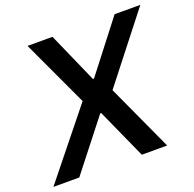

<svg xmlns="http://www.w3.org/2000/svg" viewBox="-146 -857 996 988"><g transform="rotate(-20 352.5 -363.5)"><path d="M241.8 -727.3H105.1L274.5 -363.6L-17.8 0H123.9L337.7 -272.7H343.4L466.3 0H605.1L438.2 -363.6L723 -727.3H582L369 -452.1H363.3Z"/></g></svg>

Font: Magic Ui Pro Semi Bold
Style: Italic
Weight: 600
Italic angle: -9.39999°
Designer: Stefan Endress, Andreas Faust
Version: Version 1.000;FEAKit 1.0